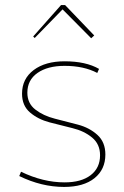

<svg xmlns="http://www.w3.org/2000/svg" viewBox="-20 -728 491 758"><path d="M117 -578 111 -584 221 -708H237L352 -588L340 -577L227 -691ZM233 10Q144 10 56 -33L63 -50Q150 -8 235 -8Q301 -8 338 -36.5Q375 -65 375 -115Q375 -159 343.5 -185Q312 -211 266.5 -222Q221 -233 175.5 -245Q130 -257 98.5 -284Q67 -311 67 -358Q67 -417 113 -451.5Q159 -486 235 -486Q319 -486 371 -456L364 -440Q311 -468 235 -468Q168 -468 128 -440Q88 -412 88 -362Q88 -320 119.5 -295.5Q151 -271 196.5 -259.5Q242 -248 287.5 -236Q333 -224 364.5 -195.5Q396 -167 396 -118Q396 -59 353 -24.5Q310 10 233 10Z"/></svg>

Font: Cantarell Thin
Style: Regular
Weight: 100
Designer: Dave Crossland, Nikolaus Waxweiler, Florian Fecher, Jacques Le Bailly, Eben Sorkin, Alexei Vanyashin, Alexios Zavras, Em
Version: Version 0.303